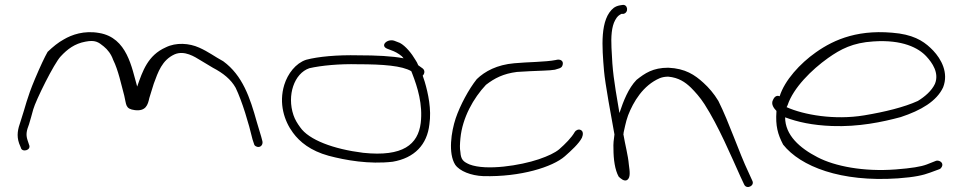

<svg xmlns="http://www.w3.org/2000/svg" viewBox="-20 -690 3858 774"><path d="M57 -112 64 -95C68 -74 108 -84 97 -107L91 -125C83 -149 88 -165 97 -189C102 -206 108 -226 114 -249C124 -285 198 -435 225 -463C252 -492 281 -514 324 -522C364 -530 377 -520 398 -503C414 -490 428 -472 436 -449C457 -407 469 -348 481 -304C490 -268 484 -251 524 -246C568 -241 576 -267 582 -295C587 -313 594 -332 600 -353C617 -399 633 -448 684 -471C724 -488 765 -461 788 -447L838 -417C880 -395 911 -370 930 -336C956 -282 983 -192 998 -128L1004 -110C1005 -105 1008 -102 1012 -100C1027 -92 1041 -104 1038 -120L1033 -139C1029 -151 1023 -171 1015 -199C988 -296 958 -386 880 -443C845 -462 821 -481 783 -498C743 -516 690 -520 648 -499C576 -467 555 -404 533 -341C511 -417 493 -538 380 -557C319 -568 269 -550 237 -531C215 -519 194 -502 172 -481C160 -460 143 -424 121 -372C87 -291 84 -264 63 -201C52 -170 46 -144 57 -112Z M1126 -348C1103 -273 1126 -202 1161 -155C1188 -118 1232 -82 1305 -62C1373 -44 1468 -27 1563 -38C1651 -53 1702 -107 1711 -189C1720 -249 1706 -314 1692 -361L1684 -385C1692 -393 1694 -406 1684 -414L1666 -427C1663 -435 1659 -442 1655 -448C1640 -474 1615 -505 1592 -517L1574 -524C1544 -538 1510 -507 1540 -494L1558 -487C1570 -483 1586 -475 1600 -463C1602 -461 1604 -458 1607 -455C1560 -464 1497 -467 1425 -467C1339 -469 1263 -462 1214 -449C1172 -435 1140 -393 1126 -348ZM1163 -226C1136 -306 1166 -394 1227 -415C1275 -426 1349 -433 1423 -431C1524 -431 1601 -425 1638 -403L1642 -393C1663 -339 1685 -269 1676 -194C1665 -108 1605 -57 1444 -74C1324 -89 1225 -126 1190 -177C1179 -192 1169 -208 1163 -226Z M1815 -26C1833 0 1879 18 1928 20C2079 24 2208 -17 2257 -60C2282 -82 2314 -111 2326 -135C2331 -147 2332 -161 2321 -166C2312 -171 2300 -164 2297 -158C2284 -135 2259 -110 2234 -88C2217 -74 2190 -61 2152 -48C2078 -23 1941 -1 1873 -27C1848 -38 1838 -46 1836 -77C1833 -92 1834 -110 1836 -132C1844 -216 1889 -295 1939 -348C1974 -375 2009 -393 2064 -400C2082 -401 2100 -402 2116 -403C2148 -405 2197 -405 2217 -409C2228 -413 2243 -414 2247 -425C2255 -444 2239 -454 2220 -448C2180 -440 2105 -440 2053 -435C1984 -429 1935 -403 1902 -371C1870 -331 1835 -266 1817 -213C1799 -159 1786 -72 1815 -26Z M2415 -404C2419 -355 2445 -214 2457 -148C2454 -128 2452 -109 2453 -91C2453 -47 2459 -5 2474 22C2480 28 2497 44 2509 35C2522 25 2519 2 2515 -27C2512 -63 2500 -107 2493 -149C2494 -152 2494 -154 2494 -156L2500 -183C2503 -197 2507 -211 2512 -225C2533 -279 2572 -346 2640 -375C2650 -379 2662 -381 2674 -381C2716 -377 2742 -359 2765 -337C2782 -320 2802 -298 2820 -270C2877 -181 2927 -62 2965 22L2980 54C2990 75 3023 59 3013 39L2998 6C2958 -78 2920 -195 2876 -283C2858 -313 2837 -337 2816 -356C2781 -388 2743 -414 2674 -417C2612 -417 2580 -395 2546 -368C2513 -334 2493 -282 2478 -237C2478 -236 2478 -236 2477 -235L2474 -253C2455 -365 2449 -402 2445 -498C2443 -541 2445 -582 2460 -609C2469 -625 2474 -628 2485 -634H2493C2516 -639 2511 -674 2489 -670C2476 -668 2467 -667 2455 -659C2397 -614 2407 -500 2415 -404Z M3096 -287C3087 -270 3100 -253 3110 -243V-240C3106 -183 3115 -149 3137 -107C3207 -19 3369 45 3600 29C3669 24 3702 16 3729 6L3767 -8C3772 -10 3775 -14 3777 -18C3785 -34 3767 -45 3754 -42L3716 -27C3692 -18 3655 -12 3591 -7C3461 3 3345 -20 3276 -56C3204 -93 3145 -145 3145 -217C3196 -198 3255 -185 3334 -182C3441 -178 3537 -198 3611 -218C3693 -245 3756 -282 3782 -338C3805 -397 3774 -452 3742 -486C3713 -516 3678 -544 3605 -555C3446 -576 3344 -532 3269 -479C3205 -434 3143 -366 3123 -302C3108 -308 3100 -296 3096 -287ZM3151 -258 3155 -266C3178 -336 3252 -409 3318 -456C3369 -492 3418 -518 3501 -523C3618 -531 3683 -497 3715 -462C3738 -437 3767 -396 3749 -352C3736 -324 3708 -300 3680 -283C3625 -258 3548 -239 3464 -225C3344 -205 3220 -227 3151 -258Z"/></svg>

Font: Stray Cat
Style: SuExt
Weight: 400
Version: Version 1.0